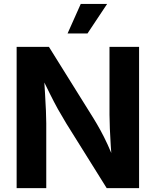

<svg xmlns="http://www.w3.org/2000/svg" viewBox="-20 -969 802 989"><path d="M65.7 0V-727.5H232.1L461.8 -359.2Q479.3 -330.9 497.5 -297.8Q515.7 -264.8 534.4 -224.2Q553.2 -183.7 572 -132.9H556.7Q553.4 -173.6 550.5 -219.3Q547.6 -265 545.8 -307.1Q544 -349.2 544 -378.3V-727.5H696.4V0H529.6L321 -333.9Q298 -371.7 278.3 -406.9Q258.7 -442.2 237.5 -485.1Q216.3 -528.1 186.9 -587.5H205.8Q209.1 -534.9 212 -486.3Q214.8 -437.8 216.6 -398.6Q218.3 -359.4 218.3 -334.4V0ZM328.1 -796.7 395.9 -948.7H531.8L430.7 -796.7Z"/></svg>

Font: Inter Variable LoSnoCo
Style: Regular
Weight: 400
Designer: Rasmus Andersson
Foundry: rsms
Version: Version 4.000;git-a52131595; featfreeze: case,dlig,ss01,ss02